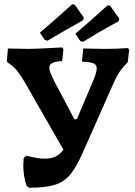

<svg xmlns="http://www.w3.org/2000/svg" viewBox="-20 -871 631 899"><path d="M585 -638 578 -579Q555 -557 540 -535Q525 -513 507 -471L365 -151Q335 -84 306.5 -51Q278 -18 235 -5Q192 8 116 8L104 -1Q89 -48 89 -96Q89 -107 91 -131L103 -142Q157 -128 190 -128Q248 -128 277 -170L101 -477Q76 -521 58 -542Q40 -563 15 -579L12 -584L17 -644L114 -642Q145 -642 271 -649L277 -640L271 -585Q239 -583 225 -576Q211 -569 211 -554Q211 -534 235 -489L328 -313H340L419 -500Q433 -534 433 -550Q433 -568 417.5 -574.5Q402 -581 366 -582L364 -587L370 -644L471 -642Q527 -642 578 -646ZM189 -685 167 -718Q237 -778 318 -851L330 -849L372 -789L370 -777Q282 -728 202 -680ZM356 -679 333 -713Q403 -773 484 -846L496 -844L538 -784L536 -772Q448 -724 368 -675Z"/></svg>

Font: Alegreya
Style: Bold
Weight: 700
Designer: Juan Pablo del Peral
Foundry: Huerta Tipografica
Version: Version 2.008; ttfautohint (v1.8)